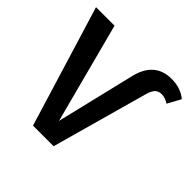

<svg xmlns="http://www.w3.org/2000/svg" viewBox="-184 -870 1034 1034"><g transform="rotate(45 333.5 -353.0)"><path d="M363 0H206L-5 -691H136L287 -117L393 -558Q425 -706 556 -706Q627 -706 672 -667L631 -592Q602 -610 577 -610Q553 -610 539.5 -596.5Q526 -583 517 -553Z"/></g></svg>

Font: Trujillo Medium
Style: Regular
Weight: 500
Designer: Fira Sans original fonts by bBox Type GmbH, Carrois Corporate GbR, & Edenspiekermann AG / Changes by Cristiano Sobral
Foundry: Fira Sans original fonts by bBox Type GmbH, Carrois Corporate GbR, & Edenspiekermann AG / Changes by Cristiano Sobral
Version: Version 4.301;October 17, 2021;FontCreator 14.0.0.2814 64-bi